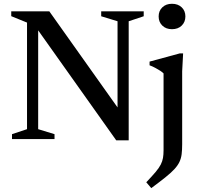

<svg xmlns="http://www.w3.org/2000/svg" viewBox="-20 -736 1056 1016"><path d="M123 -52.5V-616.5L39.5 -650.5V-676H241L631.5 -126L602 -88V-623.5L515.5 -650V-676H740.5V-650L661 -623.5V6.5H595L161 -605L182 -620.5V-52.5L268.5 -26V0H43.5V-26ZM890 -581.5Q858.5 -581.5 839 -600.5Q819.5 -619.5 819.5 -649Q819.5 -678.5 839 -697.2Q858.5 -716 890 -716Q922 -716 941.5 -697.2Q961 -678.5 961 -649Q961 -619.5 941.5 -600.5Q922 -581.5 890 -581.5ZM845.5 -347.5Q839.5 -354 827.5 -361.8Q815.5 -369.5 801 -377.2Q786.5 -385 771.5 -390.5V-410L931.5 -453.5H949L944 -359V27Q944 57.5 941.2 79.8Q938.5 102 929.5 121Q920.5 140 902.8 159.2Q885 178.5 855 202.5Q825 226.5 780.5 259.5L754 228.5Q785 196 803.5 174Q822 152 830.8 134.5Q839.5 117 842.5 99.5Q845.5 82 845.5 59Z"/></svg>

Font: Newsreader 16pt Medium
Style: Regular
Weight: 500
Designer: Hugues Gentile
Foundry: Production Type
Version: Version 1.003